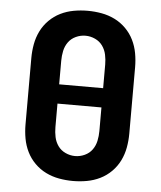

<svg xmlns="http://www.w3.org/2000/svg" viewBox="-53 -789 707 844"><g transform="rotate(5 300.0 -367.5)"><path d="M300 8Q269 8 238.5 2.5Q208 -3 180.5 -16.5Q153 -30 131 -52Q109 -74 95.5 -101.5Q82 -129 76.5 -159.5Q71 -190 71 -221V-514Q71 -545 76.5 -575.5Q82 -606 95.5 -633.5Q109 -661 131 -683Q153 -705 180.5 -718.5Q208 -732 238.5 -737.5Q269 -743 300 -743Q331 -743 361.5 -737.5Q392 -732 419.5 -718.5Q447 -705 469 -683Q491 -661 504.5 -633.5Q518 -606 523.5 -575.5Q529 -545 529 -514V-221Q529 -190 523.5 -159.5Q518 -129 504.5 -101.5Q491 -74 469 -52Q447 -30 419.5 -16.5Q392 -3 361.5 2.5Q331 8 300 8ZM397 -410V-514Q397 -536 392.5 -557.5Q388 -579 375.5 -596.5Q363 -614 342.5 -623.5Q322 -633 300 -633Q278 -633 257.5 -623.5Q237 -614 224.5 -596.5Q212 -579 207.5 -557.5Q203 -536 203 -514V-410ZM300 -102Q322 -102 342.5 -111.5Q363 -121 375.5 -138.5Q388 -156 392.5 -177.5Q397 -199 397 -221V-325H203V-221Q203 -199 207.5 -177.5Q212 -156 224.5 -138.5Q237 -121 257.5 -111.5Q278 -102 300 -102Z"/></g></svg>

Font: Iosevka SS04 XBd Ex
Style: Regular
Weight: 800
Width: 7
Monospace: yes
Designer: Belleve Invis
Foundry: Belleve Invis
Version: Version 19.0.0; ttfautohint (v1.8.4)